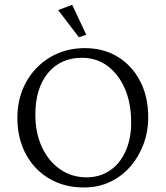

<svg xmlns="http://www.w3.org/2000/svg" viewBox="-20 -786 702 814"><path d="M335.9 8.8Q252.9 8.8 189.5 -28.3Q126 -65.4 89.8 -132.3Q53.7 -199.2 53.7 -286.1Q53.7 -371.1 90.8 -438Q127.9 -504.9 192.9 -543.5Q257.8 -582 339.8 -582Q418.9 -582 479.5 -544.9Q540 -507.8 574.2 -441.9Q608.4 -376 608.4 -289.1Q608.4 -228.5 588.4 -174.8Q568.4 -121.1 532.2 -79.6Q496.1 -38.1 446.3 -14.6Q396.5 8.8 335.9 8.8ZM346.7 -34.2Q403.3 -34.2 445.8 -63Q488.3 -91.8 512.2 -144.5Q536.1 -197.3 536.1 -266.6Q536.1 -347.7 509.8 -409.2Q483.4 -470.7 436.5 -505.9Q389.6 -541 328.1 -541Q236.3 -541 183.1 -476.1Q129.9 -411.1 129.9 -299.8Q129.9 -222.7 157.7 -162.6Q185.5 -102.5 234.9 -68.4Q284.2 -34.2 346.7 -34.2ZM314.5 -627.9 226.6 -743.2 286.1 -765.6 345.7 -638.7Z"/></svg>

Font: Crimson Pro ExtraLight
Style: Regular
Weight: 250
Designer: Jacques Le Bailly
Foundry: Baron von Fonthausen
Version: Version 1.003